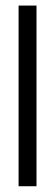

<svg xmlns="http://www.w3.org/2000/svg" viewBox="-20 -663 199 686"><path d="M46.4 -643.1H110.4V2.4H46.4Z"/></svg>

Font: Isar CAT
Style: Regular
Weight: 400
Designer: Digitized by Peter Wiegel
Foundry: CAT-Fonts, Peter Wiegel
Version: Version 1.000; ttfautohint (v1.3)